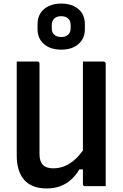

<svg xmlns="http://www.w3.org/2000/svg" viewBox="-20 -1046 690 1079"><path d="M574 0Q555 0 535.5 0Q516 0 496.5 0Q477 0 457 0Q455 0 453 -0.5Q451 -1 450 -2Q449 -3 448 -4Q447 -5 446.5 -7Q446 -9 446 -11Q446 -97 446 -183Q446 -269 446 -355.5Q446 -442 446 -528Q446 -614 446 -700Q466 -700 485.5 -700Q505 -700 524.5 -700Q544 -700 563 -700Q566 -700 568.5 -698.5Q571 -697 572.5 -694.5Q574 -692 574 -689Q574 -617 574 -544Q574 -471 574 -398Q574 -325 574 -252.5Q574 -180 574 -107Q574 -79 574 -51.5Q574 -24 574 0ZM243 13Q199 13 167.5 0.5Q136 -12 115.5 -35.5Q95 -59 84.5 -93.5Q74 -128 74 -172Q74 -237 74 -307.5Q74 -378 74 -452Q74 -526 74 -600Q74 -625 74 -650Q74 -675 74 -700Q104 -700 133 -700Q162 -700 191 -700Q195 -700 197 -698.5Q199 -697 200.5 -695Q202 -693 202 -689Q202 -605 202 -517.5Q202 -430 202 -344.5Q202 -259 202 -180Q202 -139 221 -119.5Q240 -100 279 -100Q314 -100 346 -113.5Q378 -127 408.5 -156.5Q439 -186 468 -234V-94H426Q406 -60 379 -36Q352 -12 318 0.5Q284 13 243 13ZM324 -1026Q365 -1026 395 -1011.5Q425 -997 441 -971.5Q457 -946 457 -910V-882Q457 -830 421 -798.5Q385 -767 324 -767Q263 -767 227 -798.5Q191 -830 191 -882V-910Q191 -946 207 -971.5Q223 -997 253.5 -1011.5Q284 -1026 324 -1026ZM324 -955Q299 -955 285 -942Q271 -929 271 -905V-887Q271 -876 274 -867Q277 -858 284 -852Q291 -845 301 -841.5Q311 -838 324 -838Q349 -838 363 -851Q377 -864 377 -887V-905Q377 -916 374 -925Q371 -934 365 -940Q358 -947 348 -951Q338 -955 324 -955Z"/></svg>

Font: Recursive SemiBold
Style: Regular
Weight: 600
Version: Version 1.085